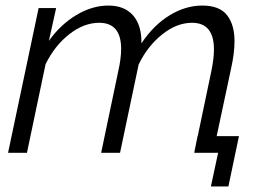

<svg xmlns="http://www.w3.org/2000/svg" viewBox="-20 -550 918 691"><path d="M119 -521H182L156 -403Q198 -462 255 -496Q312 -530 370 -530Q428 -530 459 -494.5Q490 -459 489 -394Q533 -460 590.5 -495Q648 -530 708 -530Q770 -530 797 -495.5Q824 -461 824 -402Q824 -359 812 -305L747 0H679L740 -291Q750 -338 750 -372Q750 -468 671 -468Q616 -468 563.5 -426Q511 -384 479 -318L412 0H344L405 -291Q416 -339 416 -374Q416 -468 337 -468Q282 -468 229.5 -427Q177 -386 144 -319L77 0H9ZM739 121 765 0H679L691 -60H840L802 121Z"/></svg>

Font: Raleway
Style: Italic
Weight: 400
Italic angle: -12°
Designer: Matt McInerney, Pablo Impallari, Rodrigo Fuenzalida
Foundry: Matt McInerney, Pablo Impallari, Rodrigo Fuenzalida
Version: Version 4.026